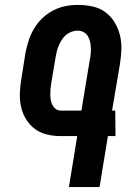

<svg xmlns="http://www.w3.org/2000/svg" viewBox="-20 -763 540 783"><path d="M261 0 295 -208H228Q199 -208 171.5 -214.5Q144 -221 122.5 -237Q101 -253 86.5 -276.5Q72 -300 66 -327Q60 -354 61 -383Q62 -412 67 -441L84 -548Q89 -573 97 -598Q105 -623 119 -646.5Q133 -670 153 -689Q173 -708 197 -720.5Q221 -733 247 -738Q273 -743 298 -743Q329 -743 358 -736.5Q387 -730 409.5 -713.5Q432 -697 447 -672.5Q462 -648 469 -620Q476 -592 475 -562Q474 -532 469 -501L437 -312H450L451 -208H420L386 0ZM228 -312H312L346 -518Q349 -531 350 -544Q351 -557 350.5 -569.5Q350 -582 347 -594Q344 -606 338 -616Q332 -626 321 -632Q310 -638 297 -638Q285 -638 273 -634Q261 -630 250.5 -621.5Q240 -613 233 -602Q226 -591 220.5 -579Q215 -567 212 -555Q209 -543 207 -531L189 -424Q187 -413 186 -401Q185 -389 185 -378Q185 -367 187 -355.5Q189 -344 194 -334.5Q199 -325 207.5 -318.5Q216 -312 228 -312Z"/></svg>

Font: Iosevka Extrabold
Style: Italic
Weight: 800
Italic angle: -9°
Monospace: yes
Designer: Belleve Invis
Foundry: Belleve Invis
Version: Version 32.5.0; ttfautohint (v1.8.4)